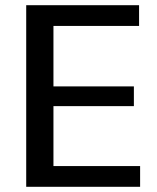

<svg xmlns="http://www.w3.org/2000/svg" viewBox="-20 -720 606 740"><path d="M162 -80H520V0H81V-700H516V-620H162L186 -682V-348L162 -387H496V-311H162L186 -350V-18Z"/></svg>

Font: Pathway Extreme Medium
Style: Regular
Weight: 500
Designer: Eduardo Rodriguez Tunni
Foundry: Eduardo Rodriguez Tunni
Version: Version 1.001;gftools[0.9.26]